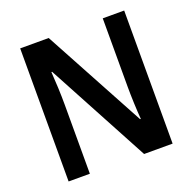

<svg xmlns="http://www.w3.org/2000/svg" viewBox="-126 -841 972 968"><g transform="rotate(-20 360.0 -357.0)"><path d="M639 0H486L192 -548H188Q191 -508 193 -460.5Q195 -413 195 -370V0H81V-714H234L527 -172H531Q528 -207 526 -256.5Q524 -306 524 -345V-714H639Z"/></g></svg>

Font: Noto Sans Khmer UI SemiCondensed SemiBold
Style: Regular
Weight: 600
Width: 4
Designer: Danh Hong and the Monotype Design Team
Foundry: Monotype Imaging Inc.
Version: Version 2.002; ttfautohint (v1.8.4.7-5d5b)